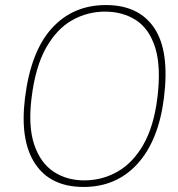

<svg xmlns="http://www.w3.org/2000/svg" viewBox="-20 -730 704 760"><path d="M79 -343Q102 -527 185.5 -618.5Q269 -710 399 -710Q530 -710 591 -618.5Q652 -527 629 -343Q608 -174 524.5 -82Q441 10 311 10Q180 10 119 -82Q58 -174 79 -343ZM314 -16Q384 -16 445 -50.5Q506 -85 547.5 -157.5Q589 -230 603 -343Q618 -466 594.5 -541Q571 -616 518.5 -650Q466 -684 396 -684Q326 -684 265.5 -650Q205 -616 162.5 -541Q120 -466 105 -343Q91 -230 115.5 -157.5Q140 -85 192 -50.5Q244 -16 314 -16Z"/></svg>

Font: Haskoy Thin
Style: Italic
Weight: 100
Designer: Ertekin Erdin
Foundry: Ertekin Erdin
Version: Version 2.000; ttfautohint (v1.8.4.7-5d5b)